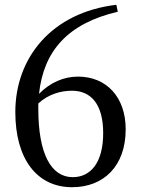

<svg xmlns="http://www.w3.org/2000/svg" viewBox="-20 -768 589 802"><path d="M140 -336C183 -375 234 -389 281 -389C359 -389 411 -334 411 -212C411 -89 359 -28 284 -28C194 -28 140 -124 140 -314ZM466 -748C195 -716 44 -526 44 -300C44 -103 135 14 281 14C413 14 505 -74 505 -228C505 -362 425 -448 306 -448C246 -448 189 -423 143 -376C162 -555 263 -670 472 -719Z"/></svg>

Font: Noto Serif SC Medium
Style: Regular
Weight: 500
Designer: Ryoko NISHIZUKA 西塚涼子 (kana & ideographs); Frank Grießhammer (Latin, Greek & Cyrillic); Wenlong ZHANG 张文龙 (bopomofo); San
Foundry: Adobe Systems Incorporated
Version: Version 1.001;PS 1.001;hotconv 16.6.54;makeotf.lib2.5.65590